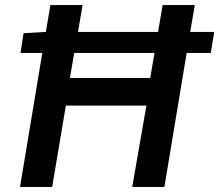

<svg xmlns="http://www.w3.org/2000/svg" viewBox="-20 -738 866 758"><path d="M73 -607 161 -612 179 -718H306L288 -612H604L622 -718H749L731 -612H826L812 -529H717L629 0H502L558 -321H240L186 0H59L147 -529H61ZM573 -430 590 -529H273L256 -430Z"/></svg>

Font: Nebula Sans Semibold
Style: Regular
Weight: 600
Italic angle: -9°
Designer: Paul D. Hunt for Adobe (as Source Sans)
Foundry: Nebula Entertainment & Broadcasting LLC
Version: Version 1.010